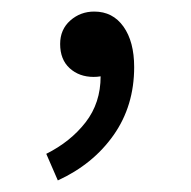

<svg xmlns="http://www.w3.org/2000/svg" viewBox="-20 -131 330 332"><path d="M154 1Q148 2 142 2Q117 2 100.5 -13Q84 -28 84 -55Q84 -80 101.5 -95.5Q119 -111 143 -111Q175 -111 193.5 -85Q212 -59 212 -15Q212 52 176.5 102.5Q141 153 80 181L60 135Q102 114 128 80.5Q154 47 154 1Z"/></svg>

Font: Nebula Sans Book
Style: Regular
Weight: 400
Designer: Paul D. Hunt for Adobe (as Source Sans)
Foundry: Nebula Entertainment & Broadcasting LLC
Version: Version 1.010